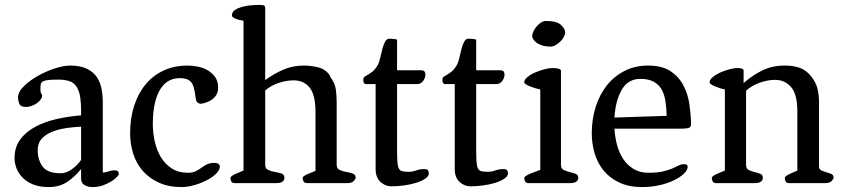

<svg xmlns="http://www.w3.org/2000/svg" viewBox="-20 -743 3419 779"><path d="M39 -101Q39 -146 62 -177Q85 -208 123 -228.5Q161 -249 209.5 -260Q258 -271 309 -275V-297Q309 -321 306 -345Q303 -369 292 -389Q280 -409 259.5 -414.5Q239 -420 219 -420Q192 -420 177 -418.5Q162 -417 154.5 -413Q147 -409 145.5 -401.5Q144 -394 144 -381Q144 -367 147.5 -363.5Q151 -360 151 -355Q151 -347 144.5 -338.5Q138 -330 128.5 -323.5Q119 -317 107.5 -313Q96 -309 86 -309Q63 -309 58 -322.5Q53 -336 53 -346Q53 -370 76.5 -393Q100 -416 133.5 -435Q167 -454 203 -465.5Q239 -477 264 -477Q306 -477 332.5 -464Q359 -451 373 -430Q387 -409 392 -382.5Q397 -356 397 -329V-43Q408 -43 420 -47.5Q432 -52 444 -52Q455 -52 458.5 -48Q462 -44 462 -37Q462 -33 454 -24.5Q446 -16 431.5 -7Q417 2 398 9Q379 16 356 16Q337 16 323 8Q309 0 309 -19V-57Q283 -25 252 -4.5Q221 16 177 16Q140 16 113.5 5Q87 -6 70.5 -23.5Q54 -41 46.5 -61.5Q39 -82 39 -101ZM133 -134Q133 -94 153 -67Q173 -40 227 -40Q247 -40 269.5 -55Q292 -70 309 -94V-229Q281 -228 250 -223.5Q219 -219 193 -209Q167 -199 150 -181Q133 -163 133 -134Z M508 -202Q508 -264 524.5 -314.5Q541 -365 571 -401Q601 -437 644 -457Q687 -477 741 -477Q759 -477 781 -473Q803 -469 821.5 -458.5Q840 -448 852.5 -431Q865 -414 865 -387Q865 -371 858.5 -359.5Q852 -348 842 -340.5Q832 -333 820 -328.5Q808 -324 796 -322Q787 -322 781 -327.5Q775 -333 773 -351Q768 -397 754 -411.5Q740 -426 710 -426Q680 -426 659 -411.5Q638 -397 625 -371.5Q612 -346 606 -312.5Q600 -279 600 -240Q600 -204 608 -168.5Q616 -133 633 -105Q650 -77 677 -59.5Q704 -42 742 -42Q762 -42 774.5 -48.5Q787 -55 797.5 -62.5Q808 -70 819.5 -76Q831 -82 849 -82Q862 -82 867 -77.5Q872 -73 872 -68Q872 -53 856.5 -38Q841 -23 817.5 -11Q794 1 767 8.5Q740 16 717 16Q664 16 624.5 -2Q585 -20 559 -50Q533 -80 520.5 -119.5Q508 -159 508 -202Z M915 -20Q915 -25 921.5 -29.5Q928 -34 937 -38Q946 -42 955 -45.5Q964 -49 968 -51V-659Q946 -662 933.5 -668Q921 -674 921 -680Q921 -694 932.5 -702Q944 -710 961.5 -715Q979 -720 998.5 -721.5Q1018 -723 1033 -723Q1041 -723 1047.5 -722Q1054 -721 1056 -714V-418Q1090 -443 1128.5 -460Q1167 -477 1212 -477Q1246 -477 1275.5 -468.5Q1305 -460 1321 -432H1319Q1339 -407 1342.5 -380.5Q1346 -354 1346 -329V-74Q1346 -59 1358 -53.5Q1370 -48 1384.5 -45.5Q1399 -43 1411 -39Q1423 -35 1423 -22Q1423 -17 1415 -8.5Q1407 0 1389 0H1227Q1215 0 1211.5 -7Q1208 -14 1208 -20Q1208 -25 1214.5 -29.5Q1221 -34 1230 -37.5Q1239 -41 1247.5 -44.5Q1256 -48 1260 -50V-289Q1260 -359 1236 -388Q1212 -417 1172 -417Q1142 -417 1110.5 -406.5Q1079 -396 1056 -376V-74Q1056 -59 1068 -53.5Q1080 -48 1095 -45.5Q1110 -43 1122 -39Q1134 -35 1134 -22Q1134 0 1100 0H934Q922 0 918.5 -7Q915 -14 915 -20Z M1504 -402H1462Q1457 -404 1455.5 -409Q1454 -414 1454 -418Q1454 -428 1459 -431.5Q1464 -435 1472 -439.5Q1480 -444 1490.5 -452Q1501 -460 1512 -478Q1519 -491 1523 -509.5Q1527 -528 1531.5 -545Q1536 -562 1542.5 -574Q1549 -586 1560 -586Q1568 -586 1577.5 -585Q1587 -584 1591 -582V-458H1686Q1699 -458 1702.5 -453Q1706 -448 1706 -440Q1706 -428 1697.5 -415.5Q1689 -403 1675 -402H1591V-147Q1591 -111 1592 -91Q1593 -71 1597.5 -61Q1602 -51 1611.5 -48.5Q1621 -46 1639 -46Q1653 -46 1668.5 -51.5Q1684 -57 1701 -57Q1716 -57 1718 -49.5Q1720 -42 1720 -40Q1720 -28 1705 -18Q1690 -8 1667.5 -1Q1645 6 1618 9.5Q1591 13 1568 13Q1543 13 1523.5 -5Q1504 -23 1504 -57Z M1825 -402H1783Q1778 -404 1776.5 -409Q1775 -414 1775 -418Q1775 -428 1780 -431.5Q1785 -435 1793 -439.5Q1801 -444 1811.5 -452Q1822 -460 1833 -478Q1840 -491 1844 -509.5Q1848 -528 1852.5 -545Q1857 -562 1863.5 -574Q1870 -586 1881 -586Q1889 -586 1898.5 -585Q1908 -584 1912 -582V-458H2007Q2020 -458 2023.5 -453Q2027 -448 2027 -440Q2027 -428 2018.5 -415.5Q2010 -403 1996 -402H1912V-147Q1912 -111 1913 -91Q1914 -71 1918.5 -61Q1923 -51 1932.5 -48.5Q1942 -46 1960 -46Q1974 -46 1989.5 -51.5Q2005 -57 2022 -57Q2037 -57 2039 -49.5Q2041 -42 2041 -40Q2041 -28 2026 -18Q2011 -8 1988.5 -1Q1966 6 1939 9.5Q1912 13 1889 13Q1864 13 1844.5 -5Q1825 -23 1825 -57Z M2107 -20Q2107 -25 2115 -30Q2123 -35 2134 -39.5Q2145 -44 2155.5 -47.5Q2166 -51 2172 -54V-380Q2162 -382 2150.5 -385.5Q2139 -389 2129.5 -393Q2120 -397 2113.5 -401Q2107 -405 2107 -409Q2107 -419 2119 -429.5Q2131 -440 2149 -448Q2167 -456 2187 -461.5Q2207 -467 2223 -467Q2232 -467 2243 -465Q2254 -463 2256 -457V-74Q2256 -59 2267 -53.5Q2278 -48 2291 -45Q2304 -42 2315 -38Q2326 -34 2326 -22Q2326 0 2292 0H2126Q2114 0 2110.5 -7Q2107 -14 2107 -20ZM2214 -554Q2192 -554 2177 -559.5Q2162 -565 2154 -572Q2146 -579 2142.5 -586Q2139 -593 2139 -596Q2139 -604 2144 -615Q2149 -626 2157 -635.5Q2165 -645 2175 -651.5Q2185 -658 2195 -658Q2239 -658 2256 -642Q2273 -626 2273 -612Q2273 -603 2267.5 -593Q2262 -583 2253.5 -574.5Q2245 -566 2234.5 -560Q2224 -554 2214 -554Z M2381 -202Q2381 -260 2397 -310Q2413 -360 2442.5 -397Q2472 -434 2514.5 -455.5Q2557 -477 2609 -477Q2666 -477 2700 -454.5Q2734 -432 2752.5 -397Q2771 -362 2777 -320.5Q2783 -279 2784 -240Q2784 -225 2771 -223Q2758 -221 2744 -221H2473Q2475 -187 2483.5 -155Q2492 -123 2508.5 -98Q2525 -73 2550.5 -57.5Q2576 -42 2610 -42Q2647 -42 2670 -47.5Q2693 -53 2708 -59.5Q2723 -66 2733.5 -71.5Q2744 -77 2756 -77Q2770 -77 2770 -66Q2770 -53 2755 -38.5Q2740 -24 2714.5 -11.5Q2689 1 2655.5 8.5Q2622 16 2585 16Q2532 16 2493.5 -2Q2455 -20 2430 -50Q2405 -80 2393 -119.5Q2381 -159 2381 -202ZM2685 -273Q2684 -304 2680 -331.5Q2676 -359 2665 -379Q2654 -399 2633 -411Q2612 -423 2578 -423Q2528 -423 2502.5 -378.5Q2477 -334 2473 -266Z M2868 -20Q2868 -25 2874.5 -29.5Q2881 -34 2890 -38Q2899 -42 2908 -45.5Q2917 -49 2921 -51V-380Q2901 -384 2880 -393Q2859 -402 2859 -409Q2859 -419 2871 -429.5Q2883 -440 2900.5 -448Q2918 -456 2938 -461.5Q2958 -467 2973 -467Q2995 -467 2997 -457V-406Q3032 -437 3072.5 -457Q3113 -477 3164 -477Q3199 -477 3225.5 -467.5Q3252 -458 3272 -432Q3292 -406 3297.5 -380.5Q3303 -355 3303 -329V-68Q3303 -56 3312.5 -51.5Q3322 -47 3333 -44Q3344 -41 3353 -37Q3362 -33 3362 -22Q3362 -17 3354 -8.5Q3346 0 3328 0H3183Q3171 0 3167.5 -7Q3164 -14 3164 -20Q3164 -25 3170.5 -29.5Q3177 -34 3185.5 -38Q3194 -42 3202.5 -45.5Q3211 -49 3215 -51V-291Q3215 -361 3189.5 -390Q3164 -419 3125 -419Q3095 -419 3062.5 -407.5Q3030 -396 3007 -375V-74Q3007 -59 3017.5 -53.5Q3028 -48 3041 -45Q3054 -42 3064.5 -38Q3075 -34 3075 -22Q3075 0 3041 0H2887Q2875 0 2871.5 -7Q2868 -14 2868 -20Z"/></svg>

Font: Asar
Style: Regular
Weight: 400
Designer: Eben Sorkin
Foundry: Eben Sorkin, Pria Ravichandran
Version: Version 1.003; ttfautohint (v1.3) -l 8 -r 50 -G 0 -x 0 -H 45